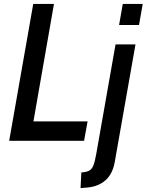

<svg xmlns="http://www.w3.org/2000/svg" viewBox="-20 -720 750 982"><path d="M150 -700H256L151 -99H428L410 0H27ZM608 -700H710L691 -592H589ZM396 162Q423 160 436 153Q449 146 457 127.5Q465 109 472 69L571 -493H673L567 108Q556 170 519.5 202Q483 234 428 239L392 242Z"/></svg>

Font: Cabin Medium
Style: Italic
Weight: 500
Italic angle: -7°
Designer: Pablo Impallari
Foundry: Pablo Impallari. http://www.impallari.com Igino Marini. http://www.ikern.com
Version: Version 2.200